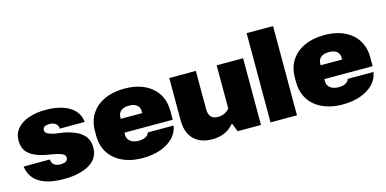

<svg xmlns="http://www.w3.org/2000/svg" viewBox="-71 -1117 3046 1515"><g transform="rotate(-15 1452.0 -359.0)"><path d="M301 10Q207 10 146.5 -12.5Q86 -35 54.5 -75Q23 -115 17 -168H231Q232 -149 240.5 -136Q249 -123 264.5 -116Q280 -109 302 -109Q334 -109 349 -119.5Q364 -130 364 -147Q364 -166 347.5 -176.5Q331 -187 295 -196L205 -212Q139 -226 101 -249Q63 -272 47 -303.5Q31 -335 31 -373Q31 -433 66.5 -473.5Q102 -514 162.5 -534.5Q223 -555 299 -555Q376 -555 435.5 -536Q495 -517 531.5 -479Q568 -441 574 -383H370Q369 -403 359 -415.5Q349 -428 334 -433.5Q319 -439 302 -439Q282 -439 269.5 -435Q257 -431 251 -423Q245 -415 245 -404Q245 -386 260.5 -376Q276 -366 314 -356L399 -344Q450 -333 492.5 -313.5Q535 -294 561 -260Q587 -226 587 -170Q587 -110 551 -70.5Q515 -31 450.5 -10.5Q386 10 301 10Z M944 11Q873 11 816 -7.5Q759 -26 718 -60.5Q677 -95 655 -144Q633 -193 633 -255V-291Q633 -373 671.5 -432.5Q710 -492 780 -524Q850 -556 944 -556Q1013 -556 1069 -538Q1125 -520 1165.5 -485.5Q1206 -451 1227.5 -402.5Q1249 -354 1249 -294V-220H821V-333H1044L1030 -319V-350Q1030 -370 1019.5 -385.5Q1009 -401 990 -409Q971 -417 944 -417Q916 -417 896 -408.5Q876 -400 865.5 -384Q855 -368 855 -346V-200Q855 -179 866.5 -163Q878 -147 898.5 -138Q919 -129 948 -129Q981 -129 1004 -140.5Q1027 -152 1033 -174H1244Q1235 -117 1194 -75.5Q1153 -34 1089 -11.5Q1025 11 944 11Z M1911 -545V0H1720L1695 -66H1688Q1656 -28 1611.5 -9Q1567 10 1513 10Q1447 10 1401 -15Q1355 -40 1331.5 -86.5Q1308 -133 1308 -198V-545H1525V-230Q1525 -206 1533 -187.5Q1541 -169 1558 -159Q1575 -149 1602 -149Q1631 -149 1654.5 -160.5Q1678 -172 1695 -191V-545Z M1989 0V-729H2205V0Z M2577 11Q2506 11 2449 -7.5Q2392 -26 2351 -60.5Q2310 -95 2288 -144Q2266 -193 2266 -255V-291Q2266 -373 2304.5 -432.5Q2343 -492 2413 -524Q2483 -556 2577 -556Q2646 -556 2702 -538Q2758 -520 2798.5 -485.5Q2839 -451 2860.5 -402.5Q2882 -354 2882 -294V-220H2454V-333H2677L2663 -319V-350Q2663 -370 2652.5 -385.5Q2642 -401 2623 -409Q2604 -417 2577 -417Q2549 -417 2529 -408.5Q2509 -400 2498.5 -384Q2488 -368 2488 -346V-200Q2488 -179 2499.5 -163Q2511 -147 2531.5 -138Q2552 -129 2581 -129Q2614 -129 2637 -140.5Q2660 -152 2666 -174H2877Q2868 -117 2827 -75.5Q2786 -34 2722 -11.5Q2658 11 2577 11Z"/></g></svg>

Font: Hubot Sans Condensed ExtraLight Black
Style: Regular
Weight: 900
Version: Version 2.000